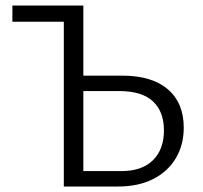

<svg xmlns="http://www.w3.org/2000/svg" viewBox="-20 -678 738 698"><path d="M212 -599H25V-658H283V-403H425Q532 -403 590 -353.5Q648 -304 648 -214Q648 -151 619 -102.5Q590 -54 536.5 -27Q483 0 410 0H212ZM421 -56Q496 -56 536 -95.5Q576 -135 576 -204Q576 -272 536 -309.5Q496 -347 413 -347H283V-56Z"/></svg>

Font: QiushuiShotai Bright
Style: Regular
Weight: 400
Designer: Christian Thalmann (Catharsis Fonts)
Version: Version 1.250;